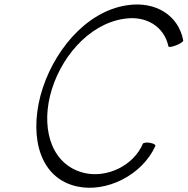

<svg xmlns="http://www.w3.org/2000/svg" viewBox="-20 -839 859 879"><path d="M819 -653C798 -768 693 -835 562 -815C370 -787 217 -596 165 -400C115 -207 163 -21 335 15C466 43 629 -35 691 -170C694 -176 683 -182 668 -185C652 -188 637 -186 634 -181C591 -80 471 -25 371 -46C222 -78 169 -235 209 -400C250 -568 383 -729 548 -753C649 -769 732 -717 751 -627C751 -622 767 -624 785 -631C804 -638 819 -648 819 -653Z"/></svg>

Font: Nupuram ExtraLight Oblique
Style: Regular
Weight: 200
Designer: Santhosh Thottingal (santhosh.thottingal@gmail.com)
Foundry: SMC
Version: Version 1.000